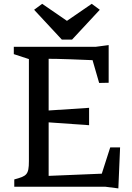

<svg xmlns="http://www.w3.org/2000/svg" viewBox="-20 -997 707 1025"><path d="M56.2 0H543L611.8 8.8L621.1 -210H568.4L523.4 -69.8L239.7 -58.1V-343.8L455.6 -328.6V-421.4L239.7 -407.2V-683.1C239.7 -683.1 283.2 -684.1 474.1 -675.8L509.3 -554.2L560.1 -555.2V-756.3L490.7 -747.1H53.7V-708L134.3 -681.6V-137.2C134.3 -62.5 121.6 -57.1 56.2 -39.1ZM310.1 -785.6H364.7L512.7 -944.8L469.7 -976.6L337.4 -885.7L205.1 -976.6L162.1 -944.8Z"/></svg>

Font: Donegal One
Style: Regular
Weight: 400
Designer: Gary Lonergan
Foundry: Sorkin Type Co.
Version: Version 1.004